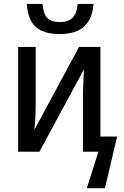

<svg xmlns="http://www.w3.org/2000/svg" viewBox="-20 -780 635 987"><path d="M426.3 187.5 485.8 0H406.7V-291Q406.7 -312.5 407.5 -335.9Q408.2 -359.4 409.4 -382.1Q410.6 -404.8 411.6 -423.8L182.6 0H73.2V-538.6H163.6V-246.6Q163.6 -225.6 162.8 -202.9Q162.1 -180.2 160.6 -157.5Q159.2 -134.8 157.2 -113.3L386.2 -538.6H496.1V-78.1H582L519.5 187.5ZM287.6 -605Q230 -605 193.6 -622.1Q157.2 -639.2 139.2 -673.6Q121.1 -708 117.7 -759.8H198.7Q202.6 -708.5 223.1 -687.5Q243.7 -666.5 288.6 -666.5Q329.6 -666.5 352.3 -688Q375 -709.5 379.4 -759.8H460.9Q457 -709.5 437.5 -675Q418 -640.6 381.1 -622.8Q344.2 -605 287.6 -605Z"/></svg>

Font: Open Sans SemiCondensed Medium
Style: Regular
Weight: 500
Width: 4
Designer: Monotype Design Team
Foundry: Monotype Imaging Inc.
Version: Version 3.000